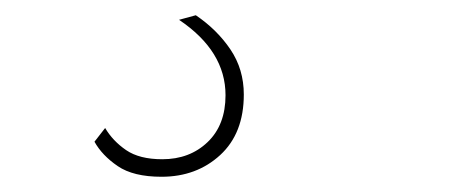

<svg xmlns="http://www.w3.org/2000/svg" viewBox="-20 -28 621 252"><path d="M215 -2 237 -8Q265 11 282.5 37Q300 63 300 96Q300 147 269 175.5Q238 204 192 204Q155 204 134.5 190Q114 176 104 158L118 140Q128 157 145.5 169Q163 181 193 181Q229 181 252.5 158.5Q276 136 276 97Q276 39 215 -2Z"/></svg>

Font: Work Sans ExtraLight
Style: Italic
Weight: 200
Italic angle: -13°
Designer: Wei Huang
Foundry: Wei Huang
Version: Version 2.012; ttfautohint (v1.8.3)